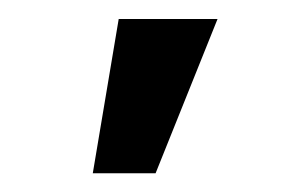

<svg xmlns="http://www.w3.org/2000/svg" viewBox="-20 -774 322 203"><path d="M105.5 -753.9H210L144.5 -590.8H78.1Z"/></svg>

Font: Pretendard GOV Medium
Style: Regular
Weight: 500
Designer: Base glyphs from Inter by Rasmus Andersson; Hangeul glyphs from Noto Sans CJK(Source Han Sans) by Jang Soo-young and Kan
Foundry: Kil Hyung-jin
Version: Version 1.309